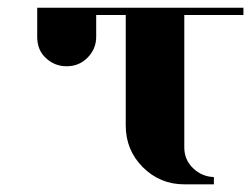

<svg xmlns="http://www.w3.org/2000/svg" viewBox="-20 -481 655 501"><path d="M77.1 -384.8V-460.9H615.2V-441.9H460.9V-96.2Q460.9 -64 483.9 -42Q506.8 -20 538.1 -19V0H460.9Q397.5 0 352.5 -44.9Q308.1 -89.4 308.1 -153.8V-441.9H231V-384.8Q231 -353 208 -330.1Q186 -308.1 153.8 -308.1Q122.1 -308.1 99.1 -330.1Q77.1 -350.6 77.1 -384.8Z"/></svg>

Font: Hjet
Style: Regular
Weight: 400
Designer: T. Christopher White
Version: Version 1.2